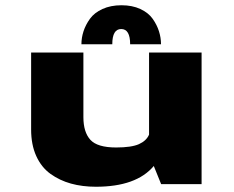

<svg xmlns="http://www.w3.org/2000/svg" viewBox="-20 -701 890 731"><path d="M290 -532.5Q290 -557.5 298 -582Q306 -606.5 322.5 -629.5Q339 -652.5 370.2 -666.8Q401.5 -681 442.5 -681Q483.5 -681 514.2 -666.8Q545 -652.5 561.2 -629.5Q577.5 -606.5 585.2 -582Q593 -557.5 593 -532.5H475.5Q475.5 -590.5 441.5 -590.5Q407.5 -590.5 407.5 -532.5ZM345 10Q293.5 10 250.2 -2Q207 -14 172.2 -39Q137.5 -64 118 -107Q98.5 -150 98.5 -208V-501H297.5V-255Q297.5 -198 324 -168.8Q350.5 -139.5 422 -139.5Q480.5 -139.5 509 -152.2Q537.5 -165 547.5 -188.5V-501H747.5V0H593.5L565.5 -69Q499 10 345 10Z"/></svg>

Font: League Mono Wide ExtraBold
Style: Regular
Weight: 800
Width: 8
Designer: Tyler Finck
Foundry: The League of Moveable Type / Tyler Finck
Version: Version 2.210